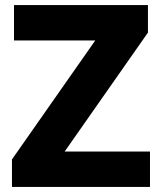

<svg xmlns="http://www.w3.org/2000/svg" viewBox="-20 -827 634 754"><path d="M569 -93H27V-201L354 -668H35V-807H561V-699L234 -232H569Z"/></svg>

Font: Noto Sans Telugu UI ExtraBold
Style: Regular
Weight: 800
Designer: Jelle Bosma - Monotype Design Team
Foundry: Monotype Imaging Inc.
Version: Version 2.005; ttfautohint (v1.8.4.7-5d5b)